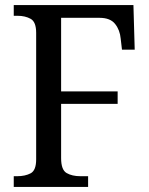

<svg xmlns="http://www.w3.org/2000/svg" viewBox="-20 -734 587 754"><path d="M34 0V-42H47Q79 -42 100.5 -53.5Q122 -65 122 -108V-605Q122 -648 100.5 -660Q79 -672 49 -672H34V-714H504L509 -539H459L454 -582Q451 -616 432 -640Q413 -664 371 -664H220V-375H442V-326H220V-113Q220 -67 241.5 -54.5Q263 -42 296 -42H326V0Z"/></svg>

Font: Noto Serif Khmer SemiCondensed
Style: Regular
Weight: 400
Width: 4
Designer: Danh Hong and the Monotype Design Team
Foundry: Monotype Imaging Inc.
Version: Version 2.004; ttfautohint (v1.8.4.7-5d5b)